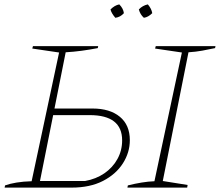

<svg xmlns="http://www.w3.org/2000/svg" viewBox="-20 -854 1001 874"><path d="M1 0 3 -10Q25 -18 55.5 -23Q86 -28 124 -29L249 -615L127 -633L130 -644H427L425 -635Q389 -628 352 -623Q315 -618 279 -616L228 -360H401Q480 -360 525.5 -322.5Q571 -285 571 -216Q571 -160 539.5 -110.5Q508 -61 449 -30.5Q390 0 306 0ZM560 0 562 -10Q594 -18 624.5 -23Q655 -28 683 -29L808 -615L686 -633L689 -644H961L959 -635Q931 -629 901 -623.5Q871 -618 838 -616L721 -30L834 -12L832 0ZM162 -30H367Q417 -39 455 -65Q493 -91 514.5 -130Q536 -169 536 -215Q536 -330 388 -330H222ZM523 -834Q541 -816 544 -794Q528 -776 505 -773Q487 -794 483 -811Q502 -830 523 -834ZM653 -834Q670 -814 673 -794Q655 -776 635 -773Q618 -788 612 -811Q629 -829 653 -834Z"/></svg>

Font: Piazzolla Thin
Style: Italic
Weight: 100
Italic angle: -11.3°
Designer: Juan Pablo del Peral
Foundry: Huerta Tipografica
Version: Version 1.330